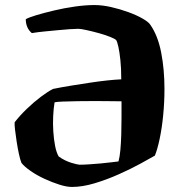

<svg xmlns="http://www.w3.org/2000/svg" viewBox="-20 -740 732 760"><path d="M265 0Q244 0 215.5 -9Q187 -18 156.5 -32Q126 -46 101.5 -63Q77 -80 65 -95Q60 -107 55 -130Q50 -153 46 -179Q42 -205 39.5 -226.5Q37 -248 38 -256Q58 -282 86 -309Q114 -336 142 -357Q170 -378 190 -388Q224 -395 261.5 -401Q299 -407 335 -412.5Q371 -418 403.5 -421.5Q436 -425 460 -426Q460 -470 456.5 -502.5Q453 -535 448.5 -555Q444 -575 440 -581Q436 -586 416 -594Q396 -602 370.5 -609Q345 -616 322 -621Q299 -626 290 -626Q277 -626 256 -624.5Q235 -623 209 -620.5Q183 -618 156.5 -615.5Q130 -613 106 -609Q94 -619 88 -633Q82 -647 82 -664Q94 -671 124 -680Q154 -689 194 -698.5Q234 -708 276 -714Q318 -720 354 -720Q385 -720 420 -712Q455 -704 488 -692Q521 -680 544.5 -666.5Q568 -653 575 -642Q605 -599 618 -532Q631 -465 631 -388Q631 -336 626 -284.5Q621 -233 612 -190.5Q603 -148 593 -124Q574 -113 536.5 -92.5Q499 -72 451 -50.5Q403 -29 354.5 -14.5Q306 0 265 0ZM295 -88Q311 -88 333 -89.5Q355 -91 378 -93Q401 -95 420 -97.5Q439 -100 449 -101Q454 -119 456.5 -146.5Q459 -174 460 -207Q461 -240 461 -274Q461 -308 461 -339Q449 -339 420.5 -339.5Q392 -340 357.5 -340Q323 -340 289 -339.5Q255 -339 229.5 -338Q204 -337 196 -335Q192 -311 190.5 -280.5Q189 -250 191 -219.5Q193 -189 198 -163Q203 -137 212 -121Q224 -112 237.5 -105.5Q251 -99 262.5 -95.5Q274 -92 283 -90Q292 -88 295 -88Z"/></svg>

Font: Texturina Medium 12pt ExtraBold
Style: Regular
Weight: 800
Version: Version 1.002